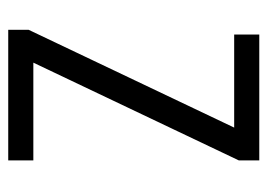

<svg xmlns="http://www.w3.org/2000/svg" viewBox="-114 -552 665 478"><g transform="rotate(90 219.0 -312.5)"><path d="M53.7 -50.8 302.7 -574.2H378.9L129.9 -50.8ZM53.7 -50.8 88.9 -62.5H378.9V0H53.7ZM65.4 -625H378.9V-574.2L343.8 -562.5H65.4Z"/></g></svg>

Font: Sudo Var
Style: Regular
Weight: 400
Monospace: yes
Designer: Jens Kutilek
Foundry: Jens Kutilek
Version: Version 0.065;FEAKit 1.0